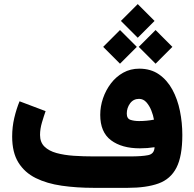

<svg xmlns="http://www.w3.org/2000/svg" viewBox="-20 -905 936 925"><path d="M643.6 -885.3 724.6 -804.2 643.6 -723.1 562.5 -804.2ZM729.5 -760.3 810.5 -679.2 729.5 -598.1 648.4 -679.2ZM558.1 -760.3 639.2 -679.2 558.1 -598.1 477.1 -679.2ZM724.6 -195.8Q690.9 -190.4 653.8 -190.4Q566.9 -190.4 514.9 -229.2Q462.9 -268.1 462.9 -351.6Q462.9 -392.1 476.3 -431.4Q489.7 -470.7 514.4 -503.2Q539.1 -535.6 573.7 -554.9Q608.4 -574.2 650.9 -574.2Q706.5 -574.2 746.1 -546.6Q785.6 -519 810.5 -473.1Q835.4 -427.2 846.9 -370.4Q858.4 -313.5 858.4 -254.9Q858.4 -152.3 830.1 -97.2Q801.8 -42 743.4 -21Q685.1 0 594.7 0H432.1Q349.1 0 277.6 -10.3Q206.1 -20.5 152.3 -47.1Q98.6 -73.7 68.6 -122.1Q38.6 -170.4 38.6 -247.1Q38.6 -293.5 48.8 -336.9Q59.1 -380.4 74.2 -417L199.7 -369.6Q191.4 -346.2 182.1 -314.9Q172.9 -283.7 172.9 -254.9Q172.9 -219.7 194.3 -198.7Q215.8 -177.7 252.4 -167.7Q289.1 -157.7 335.4 -154.5Q381.8 -151.4 432.1 -151.4H605.5Q663.6 -151.4 693.6 -157.5Q723.6 -163.6 724.6 -195.8ZM649.9 -321.8Q668 -321.8 686.3 -323.5Q704.6 -325.2 721.7 -328.6Q718.3 -349.6 709 -372.8Q699.7 -396 685.1 -412.4Q670.4 -428.7 649.9 -428.7Q622.6 -428.7 606.7 -407Q590.8 -385.3 590.8 -357.9Q590.8 -333.5 608.6 -327.6Q626.5 -321.8 649.9 -321.8Z"/></svg>

Font: Vazirmatn UI NL Black
Style: Regular
Weight: 900
Designer: Saber Rastikerdar
Foundry: Saber Rastikerdar
Version: Version 33.003